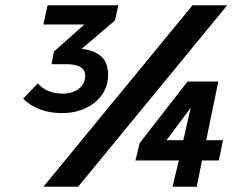

<svg xmlns="http://www.w3.org/2000/svg" viewBox="-20 -710 946 730"><path d="M68 -335 124 -393Q157 -354 220 -354Q253 -354 278.5 -372Q304 -390 304 -422Q304 -466 232 -466H176L185 -514L301 -617H145L161 -690H430L417 -632L290 -524Q336 -520 363.5 -496.5Q391 -473 391 -426Q391 -383 368 -350Q345 -317 305 -298.5Q265 -280 215 -280Q169 -280 131 -294.5Q93 -309 68 -335ZM145 0 712 -690H844L277 0ZM495 -100 511 -166 693 -400H810L764 -177H828L812 -100H748L728 0H636L660 -100ZM613 -177H677L705 -300Z"/></svg>

Font: Radio Canada Medium
Style: Italic
Weight: 500
Italic angle: -12°
Designer: Charles Daoud, Etienne Aubert Bonn, Alexandre Saumier Demers, Jacques Le Bailly
Foundry: Radio-Canada
Version: Version 2.104; ttfautohint (v1.8.4.7-5d5b);gftools[0.9.28.de